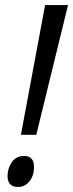

<svg xmlns="http://www.w3.org/2000/svg" viewBox="-20 -734 290 762"><path d="M63 -199H124L250 -714H159ZM52 8Q79 8 97 -14.5Q115 -37 115 -71Q115 -115 76 -115Q44 -115 27 -90.5Q10 -66 10 -35Q10 8 52 8Z"/></svg>

Font: Noto Sans UI Condensed
Style: Italic
Weight: 400
Width: 3
Italic angle: -12°
Designer: Monotype Design Team
Foundry: Monotype Imaging Inc.
Version: Version 1.901